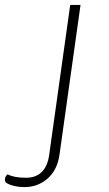

<svg xmlns="http://www.w3.org/2000/svg" viewBox="-153 -570 443 782"><path d="M-129 173Q-133 169 -133 162Q-133 155 -129.5 148.5Q-126 142 -122 140Q-96 154 -47 154Q-8 154 16 131.5Q40 109 47 63L133 -550H175L89 62Q80 123 40.5 157.5Q1 192 -53 192Q-77 192 -98.5 186.5Q-120 181 -129 173Z"/></svg>

Font: Krub ExtraLight
Style: Italic
Weight: 275
Italic angle: -8°
Designer: Ekaluck Peanpanawate
Foundry: Cadson Demak Co.,Ltd.
Version: Version 1.000; ttfautohint (v1.6)